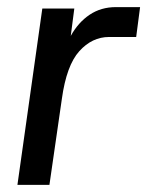

<svg xmlns="http://www.w3.org/2000/svg" viewBox="-20 -520 421 540"><path d="M29 0 99 -496H189L179 -419Q200 -457 232 -478.5Q264 -500 306 -500H374L363 -416H287Q239 -416 203 -376Q167 -336 154 -242L119 0Z"/></svg>

Font: Host Grotesk
Style: Italic
Weight: 400
Italic angle: -8°
Designer: Doğukan Karapınar based on Poppins by Indian Type Foundry, Jonny Pinhorn
Foundry: Element Type
Version: Version 1.001; ttfautohint (v1.8.4.7-5d5b)